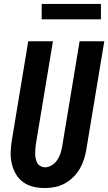

<svg xmlns="http://www.w3.org/2000/svg" viewBox="-20 -944 548 972"><path d="M207 8Q176 8 147.5 1Q119 -6 96.5 -22.5Q74 -39 60 -63.5Q46 -88 39.5 -116Q33 -144 34 -174Q35 -204 40 -234L123 -735H248L162 -217Q160 -204 159 -191.5Q158 -179 158 -166.5Q158 -154 160.5 -142Q163 -130 168.5 -119.5Q174 -109 185 -103Q196 -97 208 -97Q226 -97 243 -108Q260 -119 270.5 -135Q281 -151 286.5 -168.5Q292 -186 295 -204L383 -735H508L417 -187Q413 -162 405 -137Q397 -112 383.5 -89Q370 -66 350 -46.5Q330 -27 306.5 -14.5Q283 -2 257.5 3Q232 8 207 8ZM191 -846V-924H491V-846Z"/></svg>

Font: Iosevka SS04 Extrabold
Style: Italic
Weight: 800
Italic angle: -9°
Monospace: yes
Designer: Belleve Invis
Foundry: Belleve Invis
Version: Version 19.0.0; ttfautohint (v1.8.4)